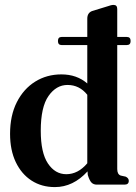

<svg xmlns="http://www.w3.org/2000/svg" viewBox="-20 -752 552 782"><path d="M216 -585Q216 -601.5 231 -601.5H335.5V-676Q335.5 -699.5 355 -707L417 -726Q433 -732 442.5 -732Q457.5 -732 457.5 -715.5V-601.5H496.5Q512 -601.5 512 -585Q512 -568.5 496.5 -568.5H457.5V-63.5Q457.5 -42 471.5 -37L492 -32.5Q504.5 -26.5 504.5 -15.5Q504.5 0 487 0H374.5Q361 0 352.8 -8.2Q344.5 -16.5 337.5 -39.5L336.5 -54Q278 10 203.5 10Q149.5 10 108.5 -16.5Q67.5 -43 44.2 -91.8Q21 -140.5 21 -207Q21 -281.5 48.5 -335.8Q76 -390 123.2 -419.5Q170.5 -449 230 -449Q293 -449 335.5 -412V-568.5H231Q216 -568.5 216 -585ZM146 -219.5Q146 -130 175.2 -86.2Q204.5 -42.5 250 -42.5Q298 -42.5 335.5 -87V-366Q303.5 -406 255 -406Q209 -406 177.5 -361Q146 -316 146 -219.5Z"/></svg>

Font: Fraunces 144pt S050 SemiBold
Style: Regular
Weight: 600
Version: Version 1.000; ttfautohint (v1.8.3)